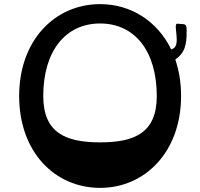

<svg xmlns="http://www.w3.org/2000/svg" viewBox="-20 -898 972 932"><path d="M886 -747C886 -771 884 -780 868 -781L841 -783C817 -785 860 -681 820 -662C817 -660 814 -659 811 -658C744 -796 615 -878 466 -878C247 -878 73 -703 73 -432C73 -159 247 14 466 14C684 14 859 -161 859 -432C859 -497 849 -556 831 -609C877 -642 886 -677 886 -747ZM466 -207C297 -207 190 -254 190 -432C190 -649 297 -784 466 -784C635 -784 741 -649 741 -432C741 -254 635 -207 466 -207Z"/></svg>

Font: OpenDyslexic3
Style: Regular
Weight: 400
Designer: Abelardo Gonzalez
Version: Version 3.001;PS 003.001;hotconv 1.0.88;makeotf.lib2.5.64775